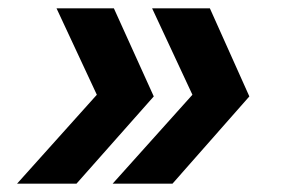

<svg xmlns="http://www.w3.org/2000/svg" viewBox="-20 -504 690 462"><path d="M164 -62H21L213 -276L116 -484H254L350 -272ZM395 -62H251L443 -276L346 -484H485L580 -272Z"/></svg>

Font: Azeret Mono Thin SemiBold
Style: Italic
Weight: 600
Italic angle: -12°
Version: Version 1.002